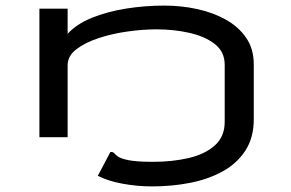

<svg xmlns="http://www.w3.org/2000/svg" viewBox="-20 -491 1040 687"><path d="M524 176Q472 176 419.5 166.5Q367 157 330 138L375 53Q385 52 389 57.5Q393 63 403.5 70Q414 77 442 82.5Q470 88 528 88Q597 88 655 74.5Q713 61 748.5 29.5Q784 -2 784 -55V-259Q784 -306 748.5 -333.5Q713 -361 657.5 -373.5Q602 -386 540 -386Q493 -386 438 -378.5Q383 -371 334 -355Q285 -339 253.5 -315Q222 -291 222 -257V0H121V-460H222V-370Q254 -405 308 -427Q362 -449 429.5 -460Q497 -471 568 -471Q629 -471 686 -458.5Q743 -446 788.5 -420.5Q834 -395 861 -355.5Q888 -316 888 -261V-64Q888 1 858.5 47Q829 93 778 121.5Q727 150 661.5 163Q596 176 524 176Z"/></svg>

Font: Inconsolata UltraExpanded Medium
Style: Regular
Weight: 500
Width: 9
Monospace: yes
Designer: Raph Levien, Cyreal, Brenton Simpson
Foundry: Raph Levien, Cyreal, Google
Version: Version 3.001; ttfautohint (v1.8.2.53-6de2)